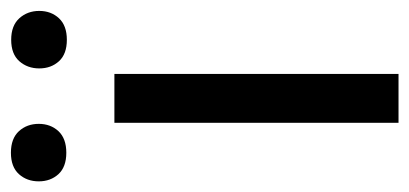

<svg xmlns="http://www.w3.org/2000/svg" viewBox="-255 -539 761 357"><g transform="rotate(-90 125.5 -360.5)"><path d="M166.5 0H75.7V-528.3H166.5ZM-33.2 -668.9Q-33.2 -690.9 -19.8 -705.8Q-6.3 -720.7 20 -720.7Q46.4 -720.7 60.1 -705.8Q73.7 -690.9 73.7 -668.9Q73.7 -647 60.1 -632.3Q46.4 -617.7 20 -617.7Q-6.3 -617.7 -19.8 -632.3Q-33.2 -647 -33.2 -668.9ZM176.8 -668Q176.8 -689.9 190.2 -705.1Q203.6 -720.2 230 -720.2Q256.3 -720.2 270 -705.1Q283.7 -689.9 283.7 -668Q283.7 -646 270 -631.3Q256.3 -616.7 230 -616.7Q203.6 -616.7 190.2 -631.3Q176.8 -646 176.8 -668Z"/></g></svg>

Font: Noboto
Style: Regular
Weight: 400
Designer: Google
Version: Version 2.001101; 2014